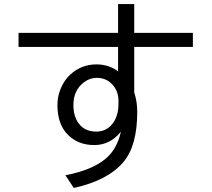

<svg xmlns="http://www.w3.org/2000/svg" viewBox="-20 -844 1039 940"><path d="M558.1 -824.2H637.2V-683.1H924.3V-614.3H637.2V-391.1Q651.9 -346.7 651.9 -296.4Q651.9 -129.4 583.5 -49.8Q507.3 39.6 341.3 76.2L300.3 14.2Q433.1 -11.7 499.5 -68.8Q554.2 -116.7 571.8 -199.2Q519 -133.8 441.9 -133.8Q362.8 -133.8 313 -183.6Q261.2 -234.4 261.2 -329.6Q261.2 -389.2 293.5 -441.9Q306.2 -462.4 323.7 -478.5Q378.4 -528.8 452.6 -528.8Q511.2 -528.8 558.1 -495.1V-614.3H70.8V-683.1H558.1ZM560.1 -335V-351.1Q560.1 -387.7 541.5 -416Q509.3 -462.9 453.6 -462.9Q420.4 -462.9 392.1 -441.9Q339.4 -402.8 339.4 -330.1Q339.4 -274.9 364.7 -240.7Q394 -199.7 451.7 -199.7Q511.2 -199.7 542.5 -256.3Q560.1 -290 560.1 -335Z"/></svg>

Font: UDEV Gothic 35
Style: Regular
Weight: 400
Version: v2.1.0; ttfautohint (v1.8.4.7-5d5b-dirty) -l 6 -r 45 -G 200 